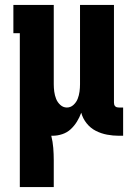

<svg xmlns="http://www.w3.org/2000/svg" viewBox="-20 -540 540 775"><path d="M60 215V-406H34V-520H197V-200Q197 -185 199 -170Q201 -155 206.5 -141Q212 -127 223.5 -116.5Q235 -106 250 -106Q265 -106 276.5 -116.5Q288 -127 293.5 -141Q299 -155 301 -170Q303 -185 303 -200V-520H440V-126Q440 -122 441 -118Q442 -114 445 -111Q448 -108 452 -107Q456 -106 460 -106H477V8H460Q436 8 412 3.5Q388 -1 366.5 -12Q345 -23 329.5 -42.5Q314 -62 308 -85Q301 -66 290.5 -49Q280 -32 265.5 -18.5Q251 -5 231.5 1.5Q212 8 192 8H187Q193 32 195 57Q197 82 197 107V215Z"/></svg>

Font: Iosevka Curly Slab Heavy
Style: Regular
Weight: 900
Monospace: yes
Designer: Belleve Invis
Foundry: Belleve Invis
Version: Version 22.1.2; ttfautohint (v1.8.4)